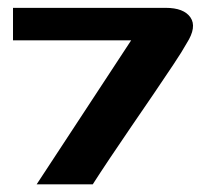

<svg xmlns="http://www.w3.org/2000/svg" viewBox="-20 -479 533 499"><path d="M75.3 0 320.9 -374.2H13.8V-458.6H410.5Q457.9 -458.6 475 -433.7Q492.1 -408.8 465.4 -366.9Q453.4 -345.2 430.3 -310.7Q407.2 -276.1 378.9 -234.3Q350.5 -192.5 320.7 -149.2Q291 -105.9 265.2 -67.2Q239.3 -28.5 221.1 0Z"/></svg>

Font: Genos Thin
Style: Regular
Weight: 100
Designer: Robert E. Leuschke
Foundry: Robert E. Leuschke
Version: Version 1.010